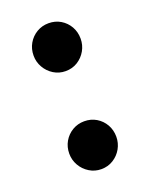

<svg xmlns="http://www.w3.org/2000/svg" viewBox="-97 -506 444 569"><g transform="rotate(-20 125.5 -221.0)"><path d="M125.2 9Q104.7 9 87.8 -1.5Q70.8 -11.9 60.9 -29.2Q51 -46.5 51 -66.5Q51 -87.6 60.9 -104.7Q70.8 -121.8 87.8 -131.9Q104.7 -141.9 125.2 -141.9Q146.3 -141.9 163 -131.9Q179.8 -121.8 189.6 -104.7Q199.3 -87.6 199.3 -66.5Q199.3 -46.5 189.6 -29.2Q179.8 -11.9 163 -1.5Q146.3 9 125.2 9ZM125.2 -300.2Q104.7 -300.2 87.8 -310.6Q70.8 -321.1 60.9 -338.4Q51 -355.6 51 -375.7Q51 -396.8 60.9 -413.9Q70.8 -431 87.8 -441.1Q104.7 -451.1 125.2 -451.1Q146.3 -451.1 163 -441.1Q179.8 -431 189.6 -413.9Q199.3 -396.8 199.3 -375.7Q199.3 -355.6 189.6 -338.4Q179.8 -321.1 163 -310.6Q146.3 -300.2 125.2 -300.2Z"/></g></svg>

Font: Fraunces
Style: Regular
Weight: 900
Version: Version 1.000;[b76b70a41]